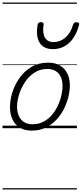

<svg xmlns="http://www.w3.org/2000/svg" viewBox="-20 -1015 647 1520"><path d="M231 19Q175 19 136.5 -4.5Q98 -28 78.5 -70.5Q59 -113 59 -168Q59 -223 78 -284Q97 -345 135 -398.5Q173 -452 229.5 -485.5Q286 -519 362 -519Q417 -519 455 -496.5Q493 -474 513 -433.5Q533 -393 533 -339Q533 -298 521.5 -249.5Q510 -201 486.5 -153.5Q463 -106 426.5 -67Q390 -28 341.5 -4.5Q293 19 231 19ZM237 -31Q296 -31 341 -61Q386 -91 415.5 -138Q445 -185 460 -237Q475 -289 475 -334Q475 -376 461.5 -406Q448 -436 421 -452.5Q394 -469 355 -469Q297 -469 252.5 -440Q208 -411 177.5 -364.5Q147 -318 131 -266.5Q115 -215 115 -171Q115 -128 129.5 -96.5Q144 -65 171 -48Q198 -31 237 -31ZM398 -626Q326 -626 294 -676.5Q262 -727 278 -820Q280 -830 286.5 -835Q293 -840 304 -840Q316 -840 321 -834.5Q326 -829 325 -820Q315 -753 335.5 -717.5Q356 -682 403 -682Q458 -682 499.5 -719Q541 -756 558 -819Q562 -830 568 -834.5Q574 -839 586 -839Q598 -839 603.5 -833.5Q609 -828 606 -818Q589 -754 559 -711.5Q529 -669 488.5 -647.5Q448 -626 398 -626ZM0 475H589V485H0ZM0 -20H589V0H0ZM0 -505H589V-500H0ZM0 -995H589V-985H0Z"/></svg>

Font: Playwrite SK Guides
Style: Regular
Weight: 400
Designer: Veronika Burian, José Scaglione
Foundry: TypeTogether
Version: Version 1.003